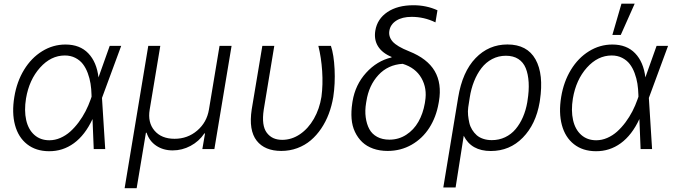

<svg xmlns="http://www.w3.org/2000/svg" viewBox="-20 -788 3567 1015"><path d="M238.6 11.4Q169.7 11 123.2 -25.6Q76.7 -62.1 59.3 -127.1Q41.9 -192.1 55.8 -275.9Q68.9 -356.2 107.2 -419Q145.6 -481.9 202.8 -517.2Q259.9 -552.6 326.3 -552.6Q402.3 -552.6 446.7 -506.2Q491.1 -459.9 500.7 -378.9L560 -545.5H620.7L519.5 -271.3L519.2 -269.5L536.2 0H475.5L469.1 -158.7Q429.7 -73.9 370.7 -30.9Q311.8 12.1 238.6 11.4ZM464.1 -276.6 463.8 -287.3Q463.1 -317.8 458.6 -345.9Q454.2 -373.9 443.9 -401.6Q433.6 -429.3 418.1 -449.4Q402.7 -469.5 378.2 -482.1Q353.7 -494.7 322.8 -494.7Q249.3 -494.7 191.8 -430.6Q134.2 -366.5 117.5 -267.4Q107.2 -203.5 118.4 -153.4Q129.6 -103.3 161.6 -74.9Q193.5 -46.5 241.1 -46.5Q270.6 -46.5 299.2 -58.9Q327.8 -71.4 351.2 -92.3Q374.6 -113.3 395.6 -141.3Q416.5 -169.4 432.2 -199.8Q447.8 -230.1 459.2 -262.4Z M638.8 207 763.8 -545.5H827.4L771.3 -208.5Q759.9 -140.6 796.7 -97.5Q833.5 -54.3 902.7 -54.3Q971.9 -54.3 1022.5 -97.7Q1073.2 -141 1084.5 -208.5L1140.6 -545.5H1204.2L1113.3 0H1049.7L1063.9 -82.7H1060.4Q1032 -40.5 987.2 -16.7Q942.5 7.1 892.8 7.1Q843 7.1 806.1 -17.6Q769.2 -42.3 755 -86.3H751.4L702.4 207Z M1366.8 -545.5H1430L1374.3 -208.5Q1367.9 -165.8 1372 -135.5Q1376.1 -105.1 1390.6 -85.9Q1405.2 -66.8 1425.4 -57.7Q1445.7 -48.7 1471.9 -48.7Q1522 -48.7 1565.9 -78.5Q1609.7 -108.3 1639.4 -160.2Q1669 -212 1679.3 -276.3Q1687.9 -340.9 1683.1 -412.5Q1678.3 -484 1663 -545.5H1729.4Q1745 -498.9 1748.8 -422.4Q1752.5 -345.9 1741.8 -275.2Q1734 -228.7 1718.2 -186.6Q1702.4 -144.5 1678.1 -108.5Q1653.8 -72.4 1622.9 -46.2Q1592 -19.9 1552 -5Q1512.1 9.9 1467 9.9Q1423.7 9.9 1391 -3.6Q1358.3 -17 1337 -44.2Q1315.7 -71.4 1308.9 -112.7Q1302.2 -154.1 1310.7 -209.9Z M1964.1 -626.1Q1974.4 -688.2 2028.1 -724.3Q2081.7 -760.3 2165.5 -760.3Q2234.4 -760.3 2292.6 -733.7L2282 -669.7Q2222.3 -698.9 2155.9 -698.9Q2106.2 -698.9 2075.1 -679Q2044 -659.1 2038.4 -625.7Q2033 -594.5 2055.4 -568.5Q2077.8 -542.6 2142.8 -516.7Q2239.3 -478.3 2277.9 -412.5Q2316.4 -346.6 2300.4 -252.1L2298.7 -242.5Q2285.9 -169 2249.5 -112.2Q2213.1 -55.4 2155.7 -22.7Q2098.4 9.9 2029.1 9.9Q1987.2 9.9 1952.8 -2.3Q1918.3 -14.6 1894.9 -36.9Q1871.4 -59.3 1856.5 -90.7Q1841.6 -122.2 1838.6 -160.5Q1835.6 -198.9 1842.3 -242.9L1843.8 -252.8Q1858.3 -340.2 1915.5 -403.2Q1972.7 -466.3 2049.7 -484.4L2050.4 -486.9Q2000.7 -507.5 1978.5 -543Q1956.3 -578.5 1964.1 -626.1ZM1916.9 -252.8 1915.5 -244.7Q1908.4 -203.1 1913.4 -167.4Q1918.3 -131.7 1932.4 -105.6Q1946.4 -79.5 1973.7 -64.6Q2001.1 -49.7 2038.7 -49.7Q2087.7 -49.7 2127.5 -75.5Q2167.3 -101.2 2191.8 -144.2Q2216.3 -187.1 2225.9 -242.5L2227.3 -252.1Q2239 -320.7 2207.9 -375.2Q2176.8 -429.7 2108.7 -450.6Q2030.9 -446 1980.3 -391.2Q1929.7 -336.3 1916.9 -252.8Z M2323.5 203.1 2402 -272.4Q2424.4 -408.4 2494 -480.6Q2563.6 -552.9 2662.6 -552.9Q2766.7 -552.9 2810.9 -474.3Q2855.1 -395.6 2834.2 -256.7L2832.7 -247.2Q2812.9 -131 2743.8 -60.4Q2674.7 10.3 2574.6 10.3Q2471.6 10.3 2431.5 -70.3L2388.5 203.1ZM2455.3 -220.9Q2452.4 -199.6 2454.5 -178.6Q2456.7 -157.7 2461.1 -138.3Q2465.6 -119 2475.9 -102.3Q2486.2 -85.6 2500 -73.3Q2513.8 -61.1 2534.4 -54.2Q2555 -47.2 2579.9 -47.2Q2617.9 -47.2 2650.2 -62.5Q2682.5 -77.8 2705.6 -105.3Q2728.7 -132.8 2744.3 -168.7Q2759.9 -204.5 2767.4 -247.5L2768.5 -255.3Q2777.3 -308.9 2774.7 -352.8Q2772 -396.7 2759.2 -427.9Q2746.4 -459.2 2720 -476.2Q2693.5 -493.3 2654.5 -493.3Q2615.1 -493.3 2581.9 -475.9Q2548.7 -458.5 2525.2 -427.9Q2501.8 -397.4 2486.2 -358.1Q2470.5 -318.9 2463.4 -273.1Z M3129.6 11.4Q3060.7 11 3014.2 -25.6Q2967.7 -62.1 2950.3 -127.1Q2932.9 -192.1 2946.7 -275.9Q2959.9 -356.2 2998.2 -419Q3036.6 -481.9 3093.8 -517.2Q3150.9 -552.6 3217.3 -552.6Q3293.3 -552.6 3337.7 -506.2Q3382.1 -459.9 3391.7 -378.9L3451 -545.5H3511.7L3410.5 -271.3L3410.2 -269.5L3427.2 0H3366.5L3360.1 -158.7Q3320.7 -73.9 3261.7 -30.9Q3202.8 12.1 3129.6 11.4ZM3355.1 -276.6 3354.8 -287.3Q3354 -317.8 3349.6 -345.9Q3345.2 -373.9 3334.9 -401.6Q3324.6 -429.3 3309.1 -449.4Q3293.7 -469.5 3269.2 -482.1Q3244.7 -494.7 3213.8 -494.7Q3140.3 -494.7 3082.7 -430.6Q3025.2 -366.5 3008.5 -267.4Q2998.2 -203.5 3009.4 -153.4Q3020.6 -103.3 3052.6 -74.9Q3084.5 -46.5 3132.1 -46.5Q3161.6 -46.5 3190.2 -58.9Q3218.8 -71.4 3242.2 -92.3Q3265.6 -113.3 3286.6 -141.3Q3307.5 -169.4 3323.2 -199.8Q3338.8 -230.1 3350.1 -262.4ZM3217.3 -603.3 3265.3 -768.5H3335.2L3261.7 -603.3Z"/></svg>

Font: Karasuma Gothic
Style: Light Italic
Weight: 300
Italic angle: 9.39998°
Designer: Rasmus Andersson / Ryoko Nishizuka
Foundry: rsms
Version: Version 1.00